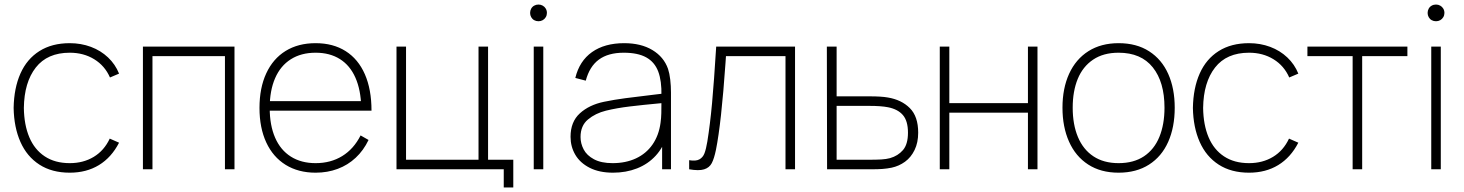

<svg xmlns="http://www.w3.org/2000/svg" viewBox="-20 -745 6441 845"><path d="M40 -270Q41.5 -357.5 70 -421.5Q98.5 -485.5 153.5 -520.2Q208.5 -555 287 -555Q336.5 -555 380 -538.8Q423.5 -522.5 455.5 -492.2Q487.5 -462 504 -421L464 -404Q441.5 -455.5 394.8 -484.2Q348 -513 287 -513Q188.5 -513 137.5 -447.8Q86.5 -382.5 85 -270Q86 -195.5 109 -141Q132 -86.5 177 -56.8Q222 -27 287 -27Q347 -27 392.8 -54.8Q438.5 -82.5 463 -135L504 -117Q470.5 -52 415.5 -18.5Q360.5 15 287 15Q208.5 15 153.5 -20.5Q98.5 -56 70 -120.2Q41.5 -184.5 40 -270Z M609 -540H1012V0H970V-498H651V0H609Z M1122 -270Q1122 -358 1151.8 -422.2Q1181.5 -486.5 1237 -520.8Q1292.5 -555 1369 -555Q1446 -555 1501.2 -520Q1556.5 -485 1585.8 -418.2Q1615 -351.5 1615 -258H1570V-272Q1568 -349.5 1544.2 -403.2Q1520.5 -457 1476 -485Q1431.5 -513 1369 -513Q1305.5 -513 1260 -484.2Q1214.5 -455.5 1190.8 -401Q1167 -346.5 1167 -270Q1167 -193.5 1190.8 -139Q1214.5 -84.5 1260 -55.8Q1305.5 -27 1369 -27Q1435.5 -27 1486.2 -58.2Q1537 -89.5 1567 -149L1602 -129Q1580 -83 1545.5 -50.8Q1511 -18.5 1466.2 -1.8Q1421.5 15 1369 15Q1293 15 1237.2 -19.5Q1181.5 -54 1151.8 -118.2Q1122 -182.5 1122 -270ZM1149 -300H1589V-258H1149Z M2197 0H1725V-540H1767V-42H2086V-540H2128V-42H2239V80H2197Z M2329 -540H2371V0H2329ZM2313 -688Q2313 -698.5 2317.8 -707Q2322.5 -715.5 2331 -720.2Q2339.5 -725 2350 -725Q2360 -725 2368.5 -720.2Q2377 -715.5 2382 -707Q2387 -698.5 2387 -688Q2387 -678 2382 -669.5Q2377 -661 2368.5 -656.2Q2360 -651.5 2350 -651.5Q2339.5 -651.5 2331 -656.2Q2322.5 -661 2317.8 -669.5Q2313 -678 2313 -688Z M2491 -143Q2491 -209 2532 -246.2Q2573 -283.5 2638 -297Q2684 -306.5 2732.2 -312.8Q2780.5 -319 2859.5 -328.5Q2884.5 -331 2906 -334L2891 -324Q2892.5 -389 2876.8 -430.5Q2861 -472 2824 -492.5Q2787 -513 2725 -513Q2657 -513 2615.8 -482.8Q2574.5 -452.5 2558 -390L2512 -402Q2530 -476.5 2585.5 -515.8Q2641 -555 2727 -555Q2801 -555 2851.2 -524.8Q2901.5 -494.5 2920 -442Q2926.5 -422.5 2929.8 -394.5Q2933 -366.5 2933 -338V0H2894V-148L2914 -147Q2899.5 -96.5 2865.8 -59.8Q2832 -23 2783.8 -4Q2735.5 15 2678 15Q2617.5 15 2575.2 -6.5Q2533 -28 2512 -63.8Q2491 -99.5 2491 -143ZM2887 -204Q2890 -225 2890.5 -247Q2891 -269 2891 -301.5V-310L2913 -293L2886 -290.5Q2810 -283.5 2752 -276.5Q2694 -269.5 2647 -258Q2600.5 -246.5 2567.8 -219.2Q2535 -192 2535 -142Q2535 -113.5 2548.8 -87.2Q2562.5 -61 2594.2 -44Q2626 -27 2676 -27Q2734 -27 2779 -48Q2824 -69 2851.8 -109Q2879.5 -149 2887 -204Z M3093 -122Q3105 -196 3113.8 -291Q3122.5 -386 3132 -540H3479V0H3437V-498H3175L3173 -468.5Q3154.5 -202 3131 -86Q3123 -47 3112.5 -27Q3102 -7 3079 0.2Q3056 7.5 3013 0V-40Q3042 -35 3057.8 -43.5Q3073.5 -52 3080.5 -70.5Q3087.5 -89 3093 -122Z M3619 -540H3662V-321H3808Q3858.5 -321 3887 -316Q3947.5 -306 3984.2 -269.2Q4021 -232.5 4021 -161Q4021 -117.5 4005.2 -85Q3989.5 -52.5 3963 -33.2Q3936.5 -14 3904 -7Q3884.5 -3 3864.5 -1.5Q3844.5 0 3818 0H3620ZM3897 -49Q3932 -59 3954 -84.5Q3976 -110 3976 -161Q3976 -212.5 3953.8 -238.5Q3931.5 -264.5 3888 -273Q3858 -279 3806 -279H3662V-42H3806Q3836 -42 3858.2 -43.2Q3880.5 -44.5 3897 -49Z M4116 -540H4158V-291H4504V-540H4546V0H4504V-249H4158V0H4116Z M4656 -271Q4656 -356 4685.2 -420.2Q4714.5 -484.5 4770.2 -519.8Q4826 -555 4903 -555Q4982 -555 5037.5 -519.2Q5093 -483.5 5121.5 -419.5Q5150 -355.5 5150 -271Q5150 -185 5121.2 -120.5Q5092.5 -56 5036.8 -20.5Q4981 15 4903 15Q4824.5 15 4769 -21Q4713.5 -57 4684.8 -121.8Q4656 -186.5 4656 -271ZM5105 -271Q5105 -384 5053.5 -448.5Q5002 -513 4903 -513Q4836 -513 4790.8 -482.5Q4745.5 -452 4723.2 -397.8Q4701 -343.5 4701 -271Q4701 -197 4724 -142Q4747 -87 4792.2 -57Q4837.5 -27 4903 -27Q4969.5 -27 5014.8 -57.2Q5060 -87.5 5082.5 -142.5Q5105 -197.5 5105 -271Z M5230 -270Q5231.5 -357.5 5260 -421.5Q5288.5 -485.5 5343.5 -520.2Q5398.5 -555 5477 -555Q5526.5 -555 5570 -538.8Q5613.5 -522.5 5645.5 -492.2Q5677.5 -462 5694 -421L5654 -404Q5631.5 -455.5 5584.8 -484.2Q5538 -513 5477 -513Q5378.5 -513 5327.5 -447.8Q5276.5 -382.5 5275 -270Q5276 -195.5 5299 -141Q5322 -86.5 5367 -56.8Q5412 -27 5477 -27Q5537 -27 5582.8 -54.8Q5628.5 -82.5 5653 -135L5694 -117Q5660.5 -52 5605.5 -18.5Q5550.5 15 5477 15Q5398.5 15 5343.5 -20.5Q5288.5 -56 5260 -120.2Q5231.5 -184.5 5230 -270Z M5933 -498H5734V-540H6174V-498H5975V0H5933Z M6279 -540H6321V0H6279ZM6263 -688Q6263 -698.5 6267.8 -707Q6272.5 -715.5 6281 -720.2Q6289.5 -725 6300 -725Q6310 -725 6318.5 -720.2Q6327 -715.5 6332 -707Q6337 -698.5 6337 -688Q6337 -678 6332 -669.5Q6327 -661 6318.5 -656.2Q6310 -651.5 6300 -651.5Q6289.5 -651.5 6281 -656.2Q6272.5 -661 6267.8 -669.5Q6263 -678 6263 -688Z"/></svg>

Font: Tap Sans
Style: Regular
Weight: 400
Designer: Tap Payments
Foundry: Tap Payments
Version: Version 1.001;Glyphs 3.1.2 (3151)